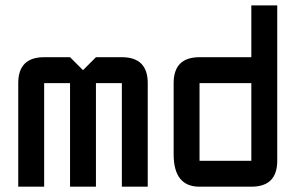

<svg xmlns="http://www.w3.org/2000/svg" viewBox="-20 -704 1114 724"><path d="M244.1 -390.6H146.5V0H48.8V-390.6Q48.8 -488.3 146.5 -488.3H244.1L293 -439.5L341.8 -488.3H439.5Q537.1 -488.3 537.1 -390.6V0H439.5V-390.6H341.8V0H244.1Z M1025.4 -97.7Q1025.4 0 927.7 0H732.4Q634.8 0 634.8 -122.1V-390.6Q634.8 -488.3 732.4 -488.3H927.7V-683.6H1025.4ZM732.4 -97.7H927.7V-390.6H732.4Z"/></svg>

Font: BabelStone Runic Berhtwald
Style: Regular
Weight: 400
Designer: Andrew West
Foundry: BabelStone
Version: Version 7.004;November 9, 2023